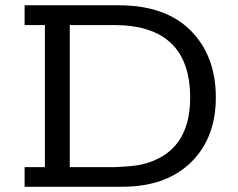

<svg xmlns="http://www.w3.org/2000/svg" viewBox="-20 -715 911 735"><path d="M74.2 0V-75.2H151.9V-619.1H74.2V-694.8H434.1Q612.3 -694.8 709 -599.1Q806.2 -502 806.2 -341.8Q806.2 -195.8 722.2 -105Q638.2 -14.2 494.1 -2Q474.1 0 434.1 0ZM247.1 -75.2H418Q493.2 -78.1 524.9 -85.9Q708 -130.9 708 -340.8Q708 -618.7 417 -619.1H247.1Z"/></svg>

Font: CMU Concrete
Style: Bold
Weight: 700
Version: Version 0.7.0